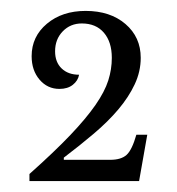

<svg xmlns="http://www.w3.org/2000/svg" viewBox="-20 -800 325 352"><path d="M97 -507H182Q202 -507 212 -516Q222 -525 230 -553H250L235 -468H34V-481Q80 -522 109 -552.5Q138 -583 155 -607.5Q172 -632 178.5 -652.5Q185 -673 185 -694Q185 -723 170.5 -740Q156 -757 130 -757Q109 -757 95 -742.5Q81 -728 81 -706Q81 -686 93 -674.5Q105 -663 125 -663Q123 -652 113.5 -644.5Q104 -637 89 -637Q67 -637 52.5 -654Q38 -671 38 -697Q38 -733 66 -756.5Q94 -780 137 -780Q182 -780 210 -756Q238 -732 238 -694Q238 -669 227 -645.5Q216 -622 197 -599.5Q178 -577 152 -555Q126 -533 97 -511Z"/></svg>

Font: Libre Baskerville
Style: Regular
Weight: 400
Designer: Pablo Impallari, Rodrigo Fuenzalida
Foundry: Pablo Impallari, Rodrigo Fuenzalida
Version: Version 1.000; ttfautohint (v0.93) -l 8 -r 50 -G 200 -x 14 -